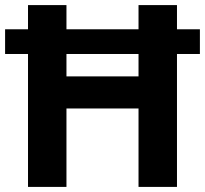

<svg xmlns="http://www.w3.org/2000/svg" viewBox="-20 -734 805 754"><path d="M90 0V-522H0V-619H90V-714H241V-619H524V-714H675V-619H765V-522H675V0H524V-308H241V0ZM241 -434H524V-522H241Z"/></svg>

Font: Noto IKEA Arabic
Style: Bold
Weight: 700
Designer: Monotype Design Team
Foundry: Monotype Imaging Inc.
Version: Version 1.200